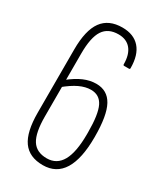

<svg xmlns="http://www.w3.org/2000/svg" viewBox="-171 -730 688 805"><g transform="rotate(30 173.0 -327.5)"><path d="M175 6Q109 6 78 -37.5Q47 -81 47 -174V-480Q47 -573 79 -617Q111 -661 177 -661Q232 -661 261.5 -627.5Q291 -594 291 -530Q291 -525 286 -525H263Q258 -525 258 -530Q258 -577 237 -602.5Q216 -628 177 -628Q127 -628 104 -593Q81 -558 81 -480V-175Q81 -97 103 -62Q125 -27 175 -27Q223 -27 247 -69.5Q271 -112 271 -200V-209Q271 -295 253 -332Q235 -369 193 -369Q167 -369 138 -355.5Q109 -342 73 -312V-347Q109 -376 139.5 -389Q170 -402 200 -402Q254 -402 279.5 -355.5Q305 -309 305 -205Q305 -100 272.5 -47Q240 6 175 6Z"/></g></svg>

Font: Sofia Sans Extra Condensed ExtraLight
Style: Regular
Weight: 250
Designer: Botio Nikoltchev, Ani Petrova
Foundry: lettersoup
Version: Version 4.101